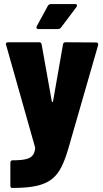

<svg xmlns="http://www.w3.org/2000/svg" viewBox="-20 -726 505 945"><path d="M169 -583H265C271 -583 276 -585 280 -590L356 -691C358 -694 359 -696 359 -699C359 -703 356 -706 349 -706H231C225 -706 219 -703 216 -698L161 -597C157 -589 160 -583 169 -583ZM38 199H44C235 199 273 146 315 10L463 -504C465 -512 461 -517 453 -517L303 -518C296 -518 291 -515 290 -507L241 -227C240 -223 236 -223 235 -227L185 -507C184 -515 179 -518 172 -518H20C13 -518 9 -515 9 -509C9 -508 10 -507 10 -505L152 -3C153 0 153 1 153 3C149 54 114 63 41 63C35 63 31 68 31 75V187C31 194 34 199 38 199Z"/></svg>

Font: Barlow Semi Condensed ExtraBold
Style: Regular
Weight: 800
Width: 4
Designer: Jeremy Tribby
Foundry: Tribby Type
Version: Version 1.422;hotconv 1.0.109;makeotfexe 2.5.65596